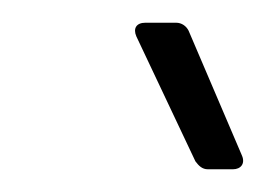

<svg xmlns="http://www.w3.org/2000/svg" viewBox="-20 -720 234 169"><path d="M193 -583 146 -693C144 -697 140 -700 135 -700H108C100 -700 97 -695 100 -688L152 -578C155 -574 158 -571 163 -571H185C192 -571 196 -576 193 -583Z"/></svg>

Font: Barlow Semi Condensed Light
Style: Italic
Weight: 300
Width: 4
Italic angle: -7°
Designer: Jeremy Tribby
Foundry: Tribby Type
Version: Version 1.422;hotconv 1.0.109;makeotfexe 2.5.65596